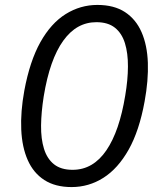

<svg xmlns="http://www.w3.org/2000/svg" viewBox="-20 -749 645 779"><path d="M270.4 10Q204.1 10 159.9 -18.6Q115.7 -47.1 92.6 -99.3Q69.4 -151.4 66.2 -223.4Q63 -295.4 78.7 -381.6Q101 -501.3 143.9 -578Q186.9 -654.7 246.5 -691.9Q306.1 -729 375 -729Q442.6 -729 486.9 -700.1Q531.3 -671.1 554.3 -618.6Q577.3 -566.1 579.9 -494.5Q582.4 -422.9 566.7 -337.4Q545.1 -218.4 501.9 -141.7Q458.6 -65 399.4 -27.5Q340.3 10 270.4 10ZM274.4 -60Q316.6 -60 350.9 -80.1Q385.1 -100.1 411.7 -139.3Q438.3 -178.4 457.4 -234.1Q476.4 -289.9 488.1 -361.4Q498.9 -425.3 499.1 -479.3Q499.4 -533.3 486.9 -573.7Q474.4 -614.1 446.2 -636.6Q418 -659 371 -659Q331 -659 297.4 -640.4Q263.9 -621.7 236.6 -583.8Q209.3 -545.9 189.5 -489.6Q169.7 -433.4 157.3 -357.6Q147.3 -293.7 146.6 -239.7Q146 -185.7 158.5 -145.3Q171 -104.9 199.2 -82.4Q227.4 -60 274.4 -60Z"/></svg>

Font: Mona Sans
Style: Italic
Weight: 200
Italic angle: -11.6951°
Designer: Deni Anggara
Foundry: GitHub
Version: Version 2.000